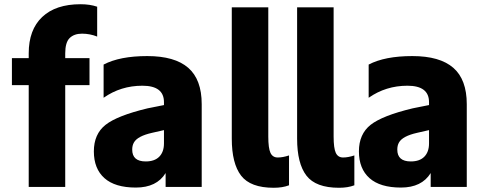

<svg xmlns="http://www.w3.org/2000/svg" viewBox="-20 -847 2281 904"><path d="M36.1 -446.3V-573.2H115.2V-595.7Q115.2 -707 178.7 -767.1Q242.2 -827.1 359.4 -827.1Q403.3 -827.1 437.5 -815.4V-674.8Q403.3 -688.5 366.2 -688.5Q329.1 -688.5 308.1 -668Q287.1 -647.5 287.1 -595.7V-573.2H401.4V-446.3H287.1V33.2H115.2V-446.3Z M674.8 -336.9 752 -352.5V-366.2Q752 -443.4 650.4 -443.4Q548.8 -443.4 467.8 -386.7V-543Q543.9 -583 673.3 -583Q802.7 -583 866.2 -527.8Q929.7 -472.7 929.7 -356.4V33.2H759.8V-32.2Q717.8 36.1 619.6 36.1Q521.5 36.1 471.7 -8.3Q421.9 -52.7 421.9 -134.3Q421.9 -215.8 477.1 -259.3Q532.2 -302.7 674.8 -336.9ZM602.5 -142.6Q602.5 -86.9 666 -86.9Q708 -86.9 730 -109.4Q752 -131.8 752 -171.9V-234.4L696.3 -221.7Q627 -206.1 610.4 -175.8Q602.5 -162.1 602.5 -142.6Z M1071.3 -194.3V-812.5H1243.2V-204.1Q1243.2 -149.4 1253.4 -127.4Q1263.7 -105.5 1287.6 -105.5Q1311.5 -105.5 1340.8 -115.2V25.4Q1310.5 37.1 1268.6 37.1Q1159.2 37.1 1115.2 -20Q1071.3 -77.1 1071.3 -194.3Z M1378.9 -194.3V-812.5H1550.8V-204.1Q1550.8 -149.4 1561 -127.4Q1571.3 -105.5 1595.2 -105.5Q1619.1 -105.5 1648.4 -115.2V25.4Q1618.2 37.1 1576.2 37.1Q1466.8 37.1 1422.9 -20Q1378.9 -77.1 1378.9 -194.3Z M1922.9 -336.9 2000 -352.5V-366.2Q2000 -443.4 1898.4 -443.4Q1796.9 -443.4 1715.8 -386.7V-543Q1792 -583 1921.4 -583Q2050.8 -583 2114.3 -527.8Q2177.7 -472.7 2177.7 -356.4V33.2H2007.8V-32.2Q1965.8 36.1 1867.7 36.1Q1769.5 36.1 1719.7 -8.3Q1669.9 -52.7 1669.9 -134.3Q1669.9 -215.8 1725.1 -259.3Q1780.3 -302.7 1922.9 -336.9ZM1850.6 -142.6Q1850.6 -86.9 1914.1 -86.9Q1956.1 -86.9 1978 -109.4Q2000 -131.8 2000 -171.9V-234.4L1944.3 -221.7Q1875 -206.1 1858.4 -175.8Q1850.6 -162.1 1850.6 -142.6Z"/></svg>

Font: GenEi M Gothic v2 Heavy
Style: Regular
Weight: 800
Version: Version 2.0